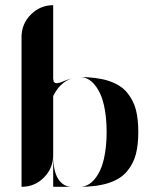

<svg xmlns="http://www.w3.org/2000/svg" viewBox="-20 -720 601 740"><path d="M185 -123Q185 -60 204.5 -30Q224 0 257 0H185ZM225 -407Q239 -413 258 -418Q212 -404 185 -350V-123Q185 -72 149.5 -36Q114 0 63 0V-577Q63 -628 99 -664Q135 -700 185 -700V-418Q185 -415 185.5 -413Q186 -411 186.5 -408Q187 -405 188.5 -403.5Q190 -402 193 -400.5Q196 -399 200 -399.5Q204 -400 210.5 -401.5Q217 -403 225 -407ZM287 -423Q354 -423 399.5 -408Q445 -393 469.5 -363.5Q494 -334 503.5 -298Q513 -262 513 -211.5Q513 -161 503.5 -125Q494 -89 469.5 -59.5Q445 -30 399.5 -15Q354 0 287 0Q321 0 345.5 -30.5Q370 -61 380.5 -107.5Q391 -154 391 -211.5Q391 -269 380.5 -315.5Q370 -362 345.5 -392.5Q321 -423 287 -423Z"/></svg>

Font: Oscilla
Style: Regular
Weight: 400
Designer: Ryan Lin
Version: Version 1.0